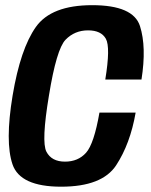

<svg xmlns="http://www.w3.org/2000/svg" viewBox="-20 -700 569 724"><path d="M210.5 4Q56 4 27.2 -80.2Q-1.5 -164.5 27.5 -339.5Q57 -516 115.2 -598.2Q173.5 -680.5 327.5 -680.5Q482.5 -680.5 507.8 -601.8Q533 -523 513.5 -400H377Q397 -522 379.2 -553.8Q361.5 -585.5 312 -585.5Q261.5 -585.5 227.2 -550.2Q193 -515 164.5 -339.5Q135.5 -165.5 155 -128Q174.5 -90.5 225 -90.5Q274.5 -90.5 304.5 -124Q334.5 -157.5 355 -275.5H491.5Q471 -157.5 418 -76.8Q365 4 210.5 4Z"/></svg>

Font: Anybody SemiBold
Style: Italic
Weight: 600
Italic angle: -10°
Designer: Tyler Finck
Foundry: Etcetera Type Company
Version: Version 1.010; ttfautohint (v1.8.3) -l 8 -r 50 -G 200 -x 14 